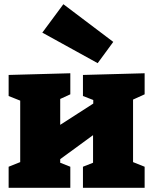

<svg xmlns="http://www.w3.org/2000/svg" viewBox="-20 -892 727 912"><path d="M667 -544V-444L612 -419V-122L667 -100V0H374V-100L422 -119V-250L266 -136V-119L314 -100V0H21V-100L76 -122V-414L21 -436V-536L314 -544V-444L266 -422V-299L423 -400V-417L374 -436V-536ZM181 -737 281 -872 518 -693 444 -592Z"/></svg>

Font: Bitter Pro Black
Style: Regular
Weight: 900
Designer: Sol Matas, and Bitter project Authors
Foundry: Sol Matas
Version: Version 1.010